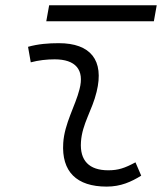

<svg xmlns="http://www.w3.org/2000/svg" viewBox="-20 -689 626 719"><path d="M487.3 -81.1C447.3 -59.6 423.3 -51.3 385.3 -51.3C314 -51.3 278.3 -87.4 283.2 -157.7C287.6 -225.6 325.2 -275.4 341.8 -345.2C371.1 -463.9 318.8 -527.3 200.2 -527.3C161.6 -527.3 123 -524.4 85 -513.7L95.2 -455.6C125 -463.4 154.8 -466.8 184.6 -466.8C262.7 -466.8 296.9 -428.2 277.8 -355C262.7 -293.9 221.2 -226.1 216.8 -153.3C210 -46.4 266.6 9.8 379.4 9.8C432.6 9.8 471.7 -8.3 508.8 -31.2ZM153.3 -609.4H556.2L566.9 -669.4H164.1Z"/></svg>

Font: Cascadia Mono NF Light
Style: Italic
Weight: 300
Italic angle: -10°
Monospace: yes
Designer: Aaron Bell
Foundry: Saja Typeworks
Version: Version 2404.023